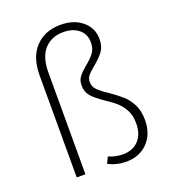

<svg xmlns="http://www.w3.org/2000/svg" viewBox="-137 -843 851 955"><g transform="rotate(-20 288.5 -365.0)"><path d="M451 -609Q451 -569 433 -544.5Q415 -520 381 -492Q355 -471 343.5 -457Q332 -443 332 -423Q332 -399 349 -381.5Q366 -364 404 -339Q443 -312 467 -290.5Q491 -269 508.5 -235Q526 -201 526 -153Q526 -79 482.5 -34Q439 11 369 11Q316 11 274 -12L290 -45Q326 -29 366 -29Q417 -29 448 -61.5Q479 -94 479 -153Q479 -193 464 -221.5Q449 -250 427.5 -269.5Q406 -289 372 -311Q329 -340 308.5 -363Q288 -386 288 -421Q288 -448 301.5 -466Q315 -484 344 -508Q374 -532 389.5 -553.5Q405 -575 405 -608Q405 -651 374 -676.5Q343 -702 292 -702Q230 -702 192.5 -661Q155 -620 155 -538V0H109V-540Q109 -636 159 -688.5Q209 -741 292 -741Q362 -741 406.5 -704Q451 -667 451 -609Z"/></g></svg>

Font: FiraGO ExtraLight
Style: Regular
Weight: 200
Designer: bBox Type
Foundry: bBox Type GmbH
Version: Version 1.001